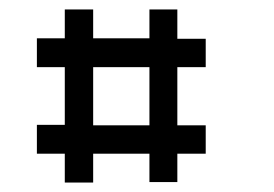

<svg xmlns="http://www.w3.org/2000/svg" viewBox="-20 -618 580 406"><path d="M296 -476H177V-353H296ZM117 -598H177V-537H296V-598H355V-536H415V-476H355V-353H415V-293H355V-233H296V-293H177V-232H117V-293H58V-354H117V-476H58V-537H117Z"/></svg>

Font: ibm3270
Style: Regular
Weight: 400
Monospace: yes
Version: Version 2.0.3